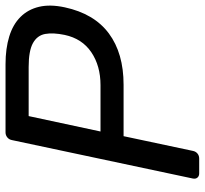

<svg xmlns="http://www.w3.org/2000/svg" viewBox="-43 -697 740 694"><g transform="rotate(-90 327.0 -350.0)"><path d="M47.4 0Q37.3 0 32 -6.4Q26.7 -12.7 28.7 -22.9L167.5 -676.3Q169.5 -687.3 177.4 -693.6Q185.3 -700 195.4 -700H441.9Q498.6 -700 542.1 -686.6Q585.6 -673.3 612.7 -646Q639.9 -618.8 649.4 -578.8Q658.9 -538.9 647.5 -485.9Q624.7 -379.8 553.1 -326.5Q481.4 -273.3 367.7 -273.3H181.8L128.6 -22.9Q126.6 -12.7 119.2 -6.4Q111.7 0 100.7 0ZM198.7 -356.7H366.2Q435.9 -356.7 485.1 -389.9Q534.3 -423.1 547.8 -486.3Q556.4 -527.7 551.3 -556.5Q546.1 -585.4 518.2 -600.9Q490.3 -616.4 431.7 -616.4H254.4Z"/></g></svg>

Font: Rubik Light
Style: Italic
Weight: 300
Italic angle: -12°
Designer: Hubert and Fischer
Foundry: Hubert and Fischer
Version: Version 2.300;gftools[0.9.30]